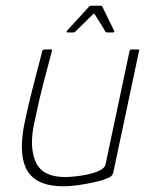

<svg xmlns="http://www.w3.org/2000/svg" viewBox="-20 -644 535 668"><path d="M202 4Q147 4 115 -13Q83 -30 69.5 -60.5Q56 -91 56 -131.5Q56 -172 66 -219Q77 -271 89.5 -321Q102 -371 112.5 -410Q123 -449 127 -467Q129 -470 131.5 -471Q134 -472 138 -472H155Q160 -472 161 -471Q162 -470 160 -465Q158 -457 151.5 -432Q145 -407 135.5 -371.5Q126 -336 116.5 -295Q107 -254 99 -215Q81 -132 104.5 -80Q128 -28 207 -28Q217 -28 239 -30Q261 -32 284.5 -37Q308 -42 326 -50.5Q344 -59 347 -71L431 -468Q432 -470 433 -471Q434 -472 435 -472H461Q463 -472 464 -471Q465 -470 464 -468L375 -48Q373 -36 366 -30.5Q359 -25 341 -19Q334 -16 310 -10.5Q286 -5 256.5 -0.5Q227 4 202 4ZM215 -531Q212 -531 212 -533Q212 -535 213 -537L290 -621Q293 -624 297 -624H331Q335 -624 336 -621L377 -537Q379 -535 377.5 -533Q376 -531 373 -531H352Q349 -531 347 -534L310 -594Q307 -598 303 -594L242 -534Q239 -531 235 -531Z"/></svg>

Font: Glory Thin Thin
Style: Italic
Weight: 250
Italic angle: -12°
Version: Version 1.011